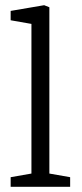

<svg xmlns="http://www.w3.org/2000/svg" viewBox="-20 -719 316 739"><path d="M21 0V-37L101 -51V-627L21 -641V-677L150 -699L170 -691V-51L250 -37V0Z"/></svg>

Font: Faustina Light Light
Style: Regular
Weight: 300
Version: Version 1.200